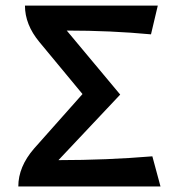

<svg xmlns="http://www.w3.org/2000/svg" viewBox="-20 -671 610 691"><path d="M557.6 0H45.9Q45.9 -70.8 102.5 -136.2L276.9 -332.5L121.6 -520Q69.8 -582.5 69.8 -650.9H547.9L523.4 -547.4Q378.9 -561 220.2 -561L412.6 -330.6L190.4 -94.7Q364.3 -94.7 528.3 -108.4Z"/></svg>

Font: Bainsley
Style: Bold
Weight: 700
Designer: Paul James MIller
Foundry: High-Logic / Made with FontCreator
Version: Version 1.411;March 28, 2021;FontCreator 13.0.0.2683 64-bit